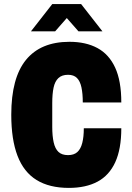

<svg xmlns="http://www.w3.org/2000/svg" viewBox="-20 -905 644 937"><path d="M316 12Q221 12 158.5 -26.5Q96 -65 65.5 -144.5Q35 -224 35 -345Q35 -525 107 -613Q179 -701 319 -701Q399 -701 455.5 -670.5Q512 -640 542 -575Q572 -510 572 -405H384Q384 -448 377.5 -478.5Q371 -509 355.5 -524.5Q340 -540 312 -540Q282 -540 265 -524Q248 -508 241.5 -477.5Q235 -447 235 -402V-286Q235 -241 242 -210Q249 -179 265.5 -163.5Q282 -148 312 -148Q341 -148 357.5 -163Q374 -178 381.5 -207.5Q389 -237 389 -279H572Q572 -178 542.5 -113.5Q513 -49 456 -18.5Q399 12 316 12ZM131 -752 235 -885H376L480 -752H363L284 -842H328L249 -752Z"/></svg>

Font: Archivo Condensed Black
Style: Regular
Weight: 900
Width: 3
Designer: Hector Gatti
Foundry: Omnibus-Type
Version: Version 2.001